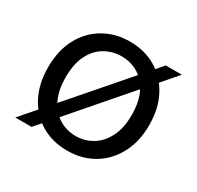

<svg xmlns="http://www.w3.org/2000/svg" viewBox="-121 -665 840 817"><g transform="rotate(30 298.5 -256.0)"><path d="M37 0 481 -512H560L117 0ZM297 12Q226 12 170 -21Q114 -54 82.5 -114.5Q51 -175 51 -256Q51 -338 83 -398Q115 -458 171.5 -491Q228 -524 299 -524Q372 -524 427.5 -491Q483 -458 515 -398Q547 -338 547 -256Q547 -175 514.5 -114.5Q482 -54 426 -21Q370 12 297 12ZM298 -60Q342 -60 379 -82Q416 -104 438.5 -148Q461 -192 461 -256Q461 -322 439 -365.5Q417 -409 380.5 -430.5Q344 -452 299 -452Q256 -452 218.5 -430.5Q181 -409 159 -365.5Q137 -322 137 -256Q137 -191 159 -147.5Q181 -104 217.5 -82Q254 -60 298 -60Z"/></g></svg>

Font: DM Sans 12pt
Style: Regular
Weight: 400
Version: Version 4.004;gftools[0.9.30]